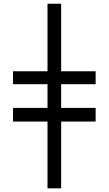

<svg xmlns="http://www.w3.org/2000/svg" viewBox="-20 -782 591 1044"><path d="M50.8 -121.1V-195.3H238.3V-324.2H50.8V-394.5H238.3V-761.7H312.5V-394.5H500V-324.2H312.5V-195.3H500V-121.1H312.5V242.2H238.3V-121.1Z"/></svg>

Font: Droid Sans Fallback
Style: Regular
Weight: 400
Designer: Steve Matteson
Foundry: Ascender Corporation
Version: 3.00 (Khmer version)